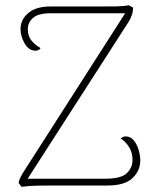

<svg xmlns="http://www.w3.org/2000/svg" viewBox="-20 -714 593 739"><path d="M63 5 52 -9Q52 -18 58 -30Q64 -42 71 -53L463 -665L475 -663H176Q127 -663 107 -645Q87 -627 87 -602Q87 -577 99.5 -560Q112 -543 136 -529Q131 -519 116 -519Q91 -519 75 -546.5Q59 -574 59 -603Q59 -638 88.5 -663.5Q118 -689 173 -689H347Q399 -689 429 -689.5Q459 -690 475 -694L492 -685Q492 -669 487.5 -656Q483 -643 477 -633L78 -13V-26H383Q445 -26 467 -46.5Q489 -67 490 -95Q491 -126 476.5 -148.5Q462 -171 444 -181Q451 -185 454 -187Q457 -189 463 -189Q483 -189 495.5 -173Q508 -157 514 -135.5Q520 -114 520 -97Q520 -57 490 -28.5Q460 0 394 0H187Q157 0 125 0.5Q93 1 63 5Z"/></svg>

Font: Arima Thin
Style: Regular
Weight: 100
Designer: Joana Correia and Natanael Gama
Foundry: NDISCOVER
Version: Version 1.101;gftools[0.9.23]